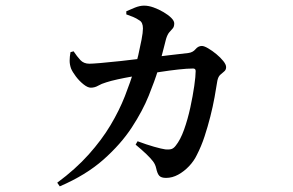

<svg xmlns="http://www.w3.org/2000/svg" viewBox="-20 -600 1040 681"><path d="M183 48Q248 0 294.5 -52Q341 -104 372 -156Q403 -208 423 -259Q443 -310 456 -354Q464 -376 470.5 -404.5Q477 -433 482 -459Q487 -485 487 -499Q487 -521 474 -528Q464 -535 452 -540Q440 -545 428 -549V-560Q441 -566 458.5 -573Q476 -580 491 -580Q507 -580 525 -573.5Q543 -567 560 -557Q577 -547 587.5 -536.5Q598 -526 598 -517Q598 -505 592.5 -499Q587 -493 580.5 -485.5Q574 -478 569 -462Q566 -450 561.5 -432.5Q557 -415 551.5 -394Q546 -373 540 -350Q529 -314 507.5 -260.5Q486 -207 447.5 -148Q409 -89 347 -34Q285 21 192 61ZM569 31Q552 31 545 23.5Q538 16 534 -3Q531 -17 522.5 -28Q514 -39 499.5 -53Q485 -67 461 -87L468 -99Q500 -87 526.5 -79.5Q553 -72 567 -70Q581 -69 588.5 -71.5Q596 -74 603 -83Q620 -104 633 -140.5Q646 -177 655 -218.5Q664 -260 669 -295Q674 -330 674 -348Q674 -357 665 -357Q644 -357 612.5 -353.5Q581 -350 549 -345Q517 -340 491 -336Q474 -333 448 -328.5Q422 -324 397 -318.5Q372 -313 357 -308Q340 -303 328 -296Q316 -289 302 -289Q291 -289 276 -301Q261 -313 249 -329Q237 -345 232 -357Q227 -371 227 -384.5Q227 -398 230 -415L241 -418Q253 -400 265 -387Q277 -374 297 -374Q307 -374 337 -376.5Q367 -379 408 -383.5Q449 -388 493.5 -393.5Q538 -399 579 -404Q620 -409 648 -412Q664 -414 673.5 -425.5Q683 -437 696 -437Q704 -437 718.5 -428.5Q733 -420 747.5 -408Q762 -396 772 -383.5Q782 -371 782 -362Q782 -352 775 -346.5Q768 -341 761 -334.5Q754 -328 751 -314Q747 -288 741 -255Q735 -222 726 -186.5Q717 -151 705.5 -116Q694 -81 678 -50Q668 -29 650.5 -10.5Q633 8 612 19.5Q591 31 569 31Z"/></svg>

Font: Noto Serif JP ExtraLight SemiBold
Style: Regular
Weight: 600
Version: Version 2.003-H1;hotconv 1.1.1;makeotfexe 2.6.0